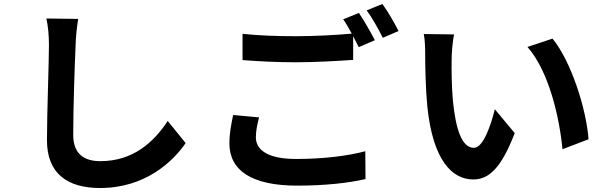

<svg xmlns="http://www.w3.org/2000/svg" viewBox="-20 -885 3040 965"><path d="M213 -792C222 -753 226 -705 226 -658C226 -573 216 -313 216 -180C216 -11 321 60 483 60C709 60 849 -72 913 -166L823 -277C752 -169 648 -75 484 -75C408 -75 348 -107 348 -207C348 -330 355 -552 360 -658C361 -698 366 -748 373 -790Z M1152 -307C1144 -269 1133 -221 1133 -164C1133 -28 1246 48 1473 48C1612 48 1731 35 1817 15L1816 -125C1728 -101 1602 -86 1468 -86C1325 -86 1266 -132 1266 -195C1266 -228 1273 -259 1282 -295ZM1705 -788C1719 -768 1734 -742 1748 -716C1672 -709 1563 -703 1468 -703C1364 -703 1272 -707 1199 -715V-583C1279 -577 1365 -572 1469 -572C1563 -572 1686 -579 1755 -584V-703C1765 -683 1775 -664 1783 -648L1864 -683C1845 -720 1809 -783 1784 -820ZM1823 -833C1851 -795 1883 -737 1904 -695L1983 -729C1966 -764 1929 -828 1902 -865Z M2262 -712 2110 -714C2116 -684 2117 -642 2117 -614C2117 -553 2119 -438 2128 -347C2156 -81 2251 17 2359 17C2439 17 2501 -44 2567 -216L2467 -336C2448 -258 2409 -142 2362 -142C2300 -142 2270 -239 2256 -382C2250 -453 2249 -528 2250 -592C2250 -619 2255 -677 2262 -712ZM2757 -691 2631 -649C2739 -527 2792 -294 2807 -135L2938 -185C2927 -337 2851 -576 2757 -691Z"/></svg>

Font: Source Han Sans Old Style Bold
Style: Regular
Weight: 700
Designer: Ryoko NISHIZUKA (kana & ideographs); Paul D. Hunt (Latin, Greek & Cyrillic); Wenlong ZHANG (bopomofo); Sandoll Communica
Foundry: Adobe Systems Incorporated
Version: Version 1.004;PS 1.004;hotconv 1.0.81;makeotf.lib2.5.63406